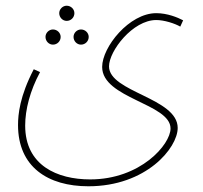

<svg xmlns="http://www.w3.org/2000/svg" viewBox="-20 -421 709 671"><path d="M213 -348C228 -348 240 -360 240 -375C240 -389 228 -401 213 -401C199 -401 187 -389 187 -375C187 -360 199 -348 213 -348ZM43 16C43 162 147 230 289 230C491 230 601 96 601 26C601 -79 361 -99 361 -189C361 -243 444 -351 526 -351C554 -351 591 -339 610 -328L620 -350C601 -360 565 -375 526 -375C432 -375 337 -257 337 -187C337 -77 576 -59 576 28C576 84 471 206 295 206C180 206 68 157 68 18C68 -38 85 -104 120 -169L98 -179C49 -85 43 -21 43 16ZM165 -265C180 -265 192 -277 192 -292C192 -306 180 -318 165 -318C151 -318 139 -306 139 -292C139 -277 151 -265 165 -265ZM263 -265C278 -265 290 -277 290 -292C290 -306 278 -318 263 -318C249 -318 237 -306 237 -292C237 -277 249 -265 263 -265Z"/></svg>

Font: Noto Sans Arabic UI Cn Th
Style: Regular
Weight: 100
Width: 3
Designer: Monotype Design Team, Nadine Chahine and Nizar Qandah
Foundry: Monotype Imaging Inc.
Version: Version 2.010